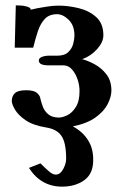

<svg xmlns="http://www.w3.org/2000/svg" viewBox="-20 -466 450 717"><path d="M88 161 131 144Q150 163 163.5 174.5Q177 186 188 186Q205 186 216 165.5Q227 145 227 127Q227 67 209.5 41.5Q192 16 152 10Q103 2 75 -17.5Q47 -37 35.5 -57.5Q24 -78 24 -88Q24 -107 35.5 -118Q47 -129 78 -129Q107 -129 118.5 -118.5Q130 -108 131 -97Q134 -84 140 -67.5Q146 -51 160.5 -39Q175 -27 200 -27Q213 -27 231 -35.5Q249 -44 263 -66Q277 -88 277 -126Q277 -148 269.5 -170Q262 -192 248.5 -207Q235 -222 217 -222H161Q125 -222 125 -240Q125 -249 136.5 -253.5Q148 -258 161 -258H193Q221 -258 235 -271.5Q249 -285 253.5 -303Q258 -321 258 -333Q258 -371 236.5 -392Q215 -413 193 -413Q164 -413 147.5 -395.5Q131 -378 121.5 -349.5Q112 -321 104 -288H35L39 -446Q62 -446 74.5 -443Q87 -440 91 -437Q97 -431 93 -430Q97 -430 103 -431.5Q109 -433 118 -435Q135 -438 156.5 -441.5Q178 -445 199 -445Q235 -445 274 -435.5Q313 -426 339.5 -402Q366 -378 366 -334Q366 -309 343 -283Q320 -257 287 -245Q307 -240 332.5 -226.5Q358 -213 377 -189Q396 -165 396 -128Q396 -105 382.5 -78Q369 -51 337.5 -28Q306 -5 252 6Q288 25 308.5 57Q329 89 328 133Q328 183 294.5 207Q261 231 212 231Q133 231 88 161Z"/></svg>

Font: Libertinus Serif SemiBold
Style: Regular
Weight: 600
Designer: Philipp H. Poll, Khaled Hosny
Foundry: Caleb Maclennan
Version: Version 7.051;RELEASE